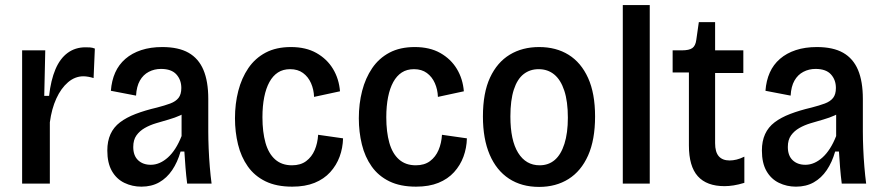

<svg xmlns="http://www.w3.org/2000/svg" viewBox="-20 -722 3476 755"><path d="M67 0V-296V-524H158L154 -345H173Q180 -407 198 -449.5Q216 -492 246 -514Q276 -536 316 -536Q325 -536 334 -535.5Q343 -535 353 -531L348 -415Q339 -418 328 -420Q317 -422 308 -422Q275 -422 247.5 -398.5Q220 -375 201.5 -334.5Q183 -294 176 -241V0Z M536 12Q500 12 469 -3Q438 -18 420 -49.5Q402 -81 402 -130Q402 -167 414.5 -194.5Q427 -222 452 -241Q477 -260 513.5 -274Q550 -288 597 -299Q628 -307 649.5 -315Q671 -323 682 -337Q693 -351 693 -376Q693 -408 673.5 -429.5Q654 -451 613 -451Q587 -451 565 -439.5Q543 -428 530 -405Q517 -382 515 -346L416 -365Q419 -405 433 -436.5Q447 -468 473 -490.5Q499 -513 535.5 -525Q572 -537 618 -537Q682 -537 721.5 -514.5Q761 -492 780 -447Q799 -402 799 -333V-204Q799 -175 800.5 -138.5Q802 -102 805 -66Q808 -30 812 0H716Q712 -31 709.5 -62.5Q707 -94 705 -126H690Q678 -84 657 -53Q636 -22 606 -5Q576 12 536 12ZM573 -74Q591 -74 608 -81.5Q625 -89 640.5 -103Q656 -117 669.5 -138Q683 -159 694 -187V-293L722 -294Q710 -278 689 -268.5Q668 -259 643.5 -252Q619 -245 594 -237.5Q569 -230 549 -218.5Q529 -207 516.5 -189.5Q504 -172 504 -144Q504 -110 523 -92Q542 -74 573 -74Z M1129 12Q1067 12 1024 -9Q981 -30 954.5 -67.5Q928 -105 916 -154Q904 -203 904 -257Q904 -314 917 -364.5Q930 -415 956.5 -454Q983 -493 1024.5 -515Q1066 -537 1124 -537Q1183 -537 1224.5 -513.5Q1266 -490 1289.5 -451Q1313 -412 1317 -363L1215 -341Q1214 -370 1203 -395Q1192 -420 1171.5 -435Q1151 -450 1121 -450Q1093 -450 1073 -437Q1053 -424 1039.5 -399.5Q1026 -375 1019 -340Q1012 -305 1012 -261Q1012 -203 1024 -160.5Q1036 -118 1062 -95Q1088 -72 1128 -72Q1162 -72 1184 -88.5Q1206 -105 1217.5 -132Q1229 -159 1231 -192L1329 -178Q1328 -140 1315.5 -106Q1303 -72 1278.5 -45Q1254 -18 1217 -3Q1180 12 1129 12Z M1616 12Q1554 12 1511 -9Q1468 -30 1441.5 -67.5Q1415 -105 1403 -154Q1391 -203 1391 -257Q1391 -314 1404 -364.5Q1417 -415 1443.5 -454Q1470 -493 1511.5 -515Q1553 -537 1611 -537Q1670 -537 1711.5 -513.5Q1753 -490 1776.5 -451Q1800 -412 1804 -363L1702 -341Q1701 -370 1690 -395Q1679 -420 1658.5 -435Q1638 -450 1608 -450Q1580 -450 1560 -437Q1540 -424 1526.5 -399.5Q1513 -375 1506 -340Q1499 -305 1499 -261Q1499 -203 1511 -160.5Q1523 -118 1549 -95Q1575 -72 1615 -72Q1649 -72 1671 -88.5Q1693 -105 1704.5 -132Q1716 -159 1718 -192L1816 -178Q1815 -140 1802.5 -106Q1790 -72 1765.5 -45Q1741 -18 1704 -3Q1667 12 1616 12Z M2100 13Q2031 13 1981.5 -19.5Q1932 -52 1905.5 -114Q1879 -176 1879 -264Q1879 -357 1907 -417Q1935 -477 1984.5 -507Q2034 -537 2100 -537Q2167 -537 2216 -506.5Q2265 -476 2292.5 -415.5Q2320 -355 2320 -264Q2320 -172 2292.5 -110.5Q2265 -49 2215.5 -18Q2166 13 2100 13ZM2102 -72Q2137 -72 2161.5 -93Q2186 -114 2199.5 -156.5Q2213 -199 2213 -259Q2213 -323 2199 -365.5Q2185 -408 2159.5 -429Q2134 -450 2098 -450Q2064 -450 2039 -430.5Q2014 -411 2000.5 -369.5Q1987 -328 1987 -264Q1987 -170 2017.5 -121Q2048 -72 2102 -72Z M2429 0V-702H2535V0Z M2829 10Q2759 10 2724 -29Q2689 -68 2689 -150V-437H2625V-524H2661Q2690 -524 2702.5 -533Q2715 -542 2718 -565L2728 -635H2792V-524H2903V-435H2792V-159Q2792 -124 2806.5 -107.5Q2821 -91 2849 -91Q2862 -91 2876.5 -94.5Q2891 -98 2907 -106V-3Q2884 4 2865 7Q2846 10 2829 10Z M3110 12Q3074 12 3043 -3Q3012 -18 2994 -49.5Q2976 -81 2976 -130Q2976 -167 2988.5 -194.5Q3001 -222 3026 -241Q3051 -260 3087.5 -274Q3124 -288 3171 -299Q3202 -307 3223.5 -315Q3245 -323 3256 -337Q3267 -351 3267 -376Q3267 -408 3247.5 -429.5Q3228 -451 3187 -451Q3161 -451 3139 -439.5Q3117 -428 3104 -405Q3091 -382 3089 -346L2990 -365Q2993 -405 3007 -436.5Q3021 -468 3047 -490.5Q3073 -513 3109.5 -525Q3146 -537 3192 -537Q3256 -537 3295.5 -514.5Q3335 -492 3354 -447Q3373 -402 3373 -333V-204Q3373 -175 3374.5 -138.5Q3376 -102 3379 -66Q3382 -30 3386 0H3290Q3286 -31 3283.5 -62.5Q3281 -94 3279 -126H3264Q3252 -84 3231 -53Q3210 -22 3180 -5Q3150 12 3110 12ZM3147 -74Q3165 -74 3182 -81.5Q3199 -89 3214.5 -103Q3230 -117 3243.5 -138Q3257 -159 3268 -187V-293L3296 -294Q3284 -278 3263 -268.5Q3242 -259 3217.5 -252Q3193 -245 3168 -237.5Q3143 -230 3123 -218.5Q3103 -207 3090.5 -189.5Q3078 -172 3078 -144Q3078 -110 3097 -92Q3116 -74 3147 -74Z"/></svg>

Font: Bricolage Grotesque SemiCondensed Medium
Style: Regular
Weight: 500
Width: 4
Designer: Mathieu Triay
Foundry: Atelier Triay
Version: Version 1.001;gftools[0.9.33.dev8+g029e19f]